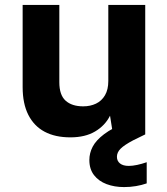

<svg xmlns="http://www.w3.org/2000/svg" viewBox="-20 -546 679 780"><path d="M266 12Q204 12 161 -11Q118 -34 95 -79.5Q72 -125 72 -192V-526H221V-212Q221 -160 246.5 -137Q272 -114 318 -114Q347 -114 370 -125Q393 -136 406.5 -159Q420 -182 420 -217V-526H570V0H439L427 -76Q407 -36 366.5 -12Q326 12 266 12ZM484 214Q445 214 413 202Q381 190 362 165.5Q343 141 343 104Q343 76 356.5 50Q370 24 403 -1Q436 -26 495 -50L538 -69L570 0L521 24Q485 43 470 58Q455 73 455 91Q455 108 467.5 118Q480 128 503 128Q518 128 537 124Q556 120 576 113V199Q556 206 532.5 210Q509 214 484 214Z"/></svg>

Font: DM Sans 9pt Black
Style: Regular
Weight: 900
Version: Version 4.004;gftools[0.9.30]